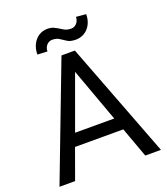

<svg xmlns="http://www.w3.org/2000/svg" viewBox="-159 -1002 969 1112"><g transform="rotate(-20 326.0 -446.0)"><path d="M501.5 -886.7Q501.5 -851.6 487.5 -824.7Q473.6 -797.9 449.5 -783Q425.3 -768.1 396 -768.1Q362.3 -768.1 344.2 -779.8L309.1 -802.7Q292.5 -814.5 265.1 -814.5Q244.6 -814.5 230.7 -798.8Q216.8 -783.2 216.8 -760.3L155.8 -763.2Q155.8 -798.3 169.7 -825.9Q183.6 -853.5 207.5 -868.7Q231.4 -883.8 260.7 -883.8Q281.7 -883.8 298.1 -876.7Q314.5 -869.6 335.4 -856L346.7 -849.1Q365.7 -837.4 391.6 -837.4Q412.1 -837.4 426.3 -853.3Q440.4 -869.1 440.4 -892.1ZM14.2 0 285.2 -710.9H367.7L639.6 0H543L475.1 -186H177.7L110.4 0ZM206.1 -263.2H447.3L326.7 -594.7Z"/></g></svg>

Font: Mardoto
Style: Regular
Weight: 400
Designer: Christian Robertson, Vahan Hovhannisyan
Foundry: Google
Version: Version 1.000